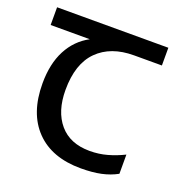

<svg xmlns="http://www.w3.org/2000/svg" viewBox="-104 -630 699 733"><g transform="rotate(20 245.0 -263.5)"><path d="M301 10Q183 10 118 -57Q53 -124 53 -245Q53 -325 82 -380.5Q111 -436 165 -465H6V-537H458V-465H345Q251 -465 197.5 -411.5Q144 -358 144 -252Q144 -165 187 -114.5Q230 -64 310 -64Q347 -64 381 -73.5Q415 -83 447 -99V-21Q418 -5 383 2.5Q348 10 301 10Z"/></g></svg>

Font: lsinhala15
Style: Book
Weight: 400
Designer: Jelle Bosma - Monotype Design Team
Foundry: Monotype Imaging Inc.
Version: Version 2.003